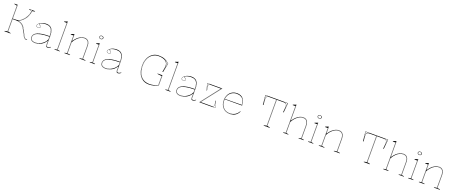

<svg xmlns="http://www.w3.org/2000/svg" viewBox="184 -2675 10902 4620"><g transform="rotate(20 5635.5 -365.0)"><path d="M627 15Q611 15 593 -2.5Q575 -20 551.5 -61Q528 -102 495 -171Q473 -219 448.5 -252Q424 -285 395 -305Q366 -325 328 -334Q290 -343 241 -343H165V-25L235 -10V0H80V-10L150 -25V-683L80 -698V-708H165V-356Q188 -356 210.5 -357Q233 -358 255 -358Q293 -358 328.5 -375.5Q364 -393 395 -422Q426 -451 450 -484Q473 -516 489 -548.5Q505 -581 513.5 -609.5Q522 -638 522 -658Q522 -678 504.5 -688Q487 -698 455 -698V-708H608V-698L541 -683Q541 -658 532 -623Q523 -588 505.5 -549Q488 -510 461 -474Q441 -446 416 -422Q391 -398 363.5 -381Q336 -364 305 -356V-351Q341 -347 370 -336Q399 -325 423.5 -304.5Q448 -284 469 -253.5Q490 -223 510 -180Q542 -113 564 -73.5Q586 -34 603.5 -17Q621 0 637 0Q648 0 660 -6V4Q654 8 648.5 10.5Q643 13 637.5 14Q632 15 627 15ZM480 -703Q502 -703 514.5 -690Q527 -677 527 -658Q527 -636 518 -606.5Q509 -577 492.5 -544.5Q476 -512 455 -482Q421 -434 382 -404Q343 -374 299 -360Q342 -370 383 -400.5Q424 -431 457 -477Q497 -533 518.5 -593.5Q540 -654 535 -703ZM305 -343Q349 -338 383.5 -318.5Q418 -299 447 -263.5Q476 -228 500 -174Q532 -105 554.5 -65Q577 -25 594.5 -7.5Q612 10 628 10Q645 10 652 3Q650 4 645.5 4.5Q641 5 635 5Q619 5 601 -12Q583 -29 560 -69Q537 -109 505 -177Q482 -228 455.5 -262.5Q429 -297 397 -317Q365 -337 325 -343ZM155 -5H160V-703H155Z M967 -515Q1018 -515 1053.5 -500Q1089 -485 1112 -454Q1135 -423 1145.5 -375Q1156 -327 1156 -262V-37Q1156 -17 1165.5 -8.5Q1175 0 1188 0Q1205 0 1224.5 -9Q1244 -18 1261 -31V-20Q1250 -9 1237 -1Q1224 7 1210.5 11Q1197 15 1184 15Q1162 15 1152 0.5Q1142 -14 1142 -43Q1142 -76 1142 -91.5Q1142 -107 1142 -114.5Q1142 -122 1142 -130L1132 -136Q1113 -100 1083 -72Q1053 -44 1016.5 -24.5Q980 -5 941.5 5Q903 15 868 15Q832 15 802 4.5Q772 -6 753.5 -29.5Q735 -53 735 -91Q735 -176 836 -219Q937 -262 1142 -262Q1142 -344 1124.5 -396.5Q1107 -449 1068.5 -474.5Q1030 -500 967 -500Q921 -500 885 -491.5Q849 -483 829 -472Q809 -461 809 -451Q809 -447 815 -442.5Q821 -438 837 -430Q862 -417 862 -395Q862 -376 846 -366.5Q830 -357 810 -357Q791 -357 774.5 -367Q758 -377 758 -398Q758 -419 775.5 -439.5Q793 -460 822.5 -477.5Q852 -495 889.5 -505Q927 -515 967 -515ZM1142 -248Q1011 -248 923.5 -230.5Q836 -213 792.5 -178.5Q749 -144 749 -91Q749 -58 765 -38Q781 -18 808 -9Q835 0 868 0Q905 0 946 -11.5Q987 -23 1025.5 -46.5Q1064 -70 1095 -104Q1126 -138 1142 -183ZM868 11Q909 11 949 -1.5Q989 -14 1023 -36Q985 -15 944.5 -4Q904 7 868 7Q829 7 801 -4.5Q773 -16 758.5 -38Q744 -60 744 -91Q744 -157 811 -198Q878 -239 1002 -249Q875 -239 807.5 -198Q740 -157 740 -91Q740 -58 755 -35.5Q770 -13 799 -1Q828 11 868 11ZM1014 -504Q1040 -499 1061 -488.5Q1082 -478 1098 -459Q1123 -430 1135 -380.5Q1147 -331 1147 -262V-37Q1147 -28 1149 -20.5Q1151 -13 1155 -7.5Q1159 -2 1165 2Q1167 4 1170 5.5Q1173 7 1177 8Q1162 1 1156.5 -9Q1151 -19 1151 -37V-262Q1151 -332 1138.5 -381Q1126 -430 1100 -460Q1089 -472 1076 -481Q1063 -490 1047.5 -495.5Q1032 -501 1014 -504ZM810 -362Q830 -362 843.5 -372Q857 -382 857 -395Q857 -409 847 -416.5Q837 -424 825 -430Q818 -433 810.5 -438Q803 -443 803 -451Q803 -457 808 -462Q794 -453 784 -442Q774 -431 768.5 -420Q763 -409 763 -398Q763 -383 776.5 -372.5Q790 -362 810 -362Z M1435 -20 1495 -10V0H1361V-10L1421 -20V-704H1351V-715L1435 -745ZM1426 -5H1430V-737L1426 -735Z M2154 -10V0H2000V-10L2070 -20V-338Q2070 -420 2040 -460Q2010 -500 1948 -500Q1912 -500 1875 -485.5Q1838 -471 1803.5 -444Q1769 -417 1739.5 -380.5Q1710 -344 1689 -300V-20L1759 -10V0H1615V-10L1675 -20V-474H1605V-485L1689 -515V-350L1697 -344Q1733 -399 1774 -437Q1815 -475 1859.5 -495Q1904 -515 1948 -515Q1982 -515 2007.5 -504Q2033 -493 2050 -471Q2067 -449 2075.5 -416Q2084 -383 2084 -338V-20ZM1680 -5H1684V-507L1680 -505ZM2075 -5H2079V-338Q2079 -397 2064.5 -435Q2050 -473 2021 -491.5Q1992 -510 1948 -510Q1902 -510 1854.5 -487Q1807 -464 1760 -413Q1807 -461 1855 -483.5Q1903 -506 1948 -506Q2013 -506 2044 -464Q2075 -422 2075 -338Z M2323 -616Q2308 -616 2296.5 -621.5Q2285 -627 2278.5 -636.5Q2272 -646 2272 -658Q2272 -671 2278.5 -680.5Q2285 -690 2296.5 -695.5Q2308 -701 2323 -701Q2338 -701 2349.5 -695.5Q2361 -690 2367.5 -680.5Q2374 -671 2374 -658Q2374 -646 2367.5 -636.5Q2361 -627 2349.5 -621.5Q2338 -616 2323 -616ZM2264 0V-10L2324 -20V-474H2254V-485L2338 -515V-20L2398 -10V0ZM2329 -5H2333V-507L2329 -505ZM2323 -625Q2335 -625 2344 -629.5Q2353 -634 2358 -641.5Q2363 -649 2363 -658Q2363 -668 2358 -675.5Q2353 -683 2344 -687.5Q2335 -692 2323 -692Q2311 -692 2301.5 -687.5Q2292 -683 2286.5 -675.5Q2281 -668 2281 -658Q2281 -649 2286.5 -641.5Q2292 -634 2301.5 -629.5Q2311 -625 2323 -625Z M2770 -515Q2821 -515 2856.5 -500Q2892 -485 2915 -454Q2938 -423 2948.5 -375Q2959 -327 2959 -262V-37Q2959 -17 2968.5 -8.5Q2978 0 2991 0Q3008 0 3027.5 -9Q3047 -18 3064 -31V-20Q3053 -9 3040 -1Q3027 7 3013.5 11Q3000 15 2987 15Q2965 15 2955 0.5Q2945 -14 2945 -43Q2945 -76 2945 -91.5Q2945 -107 2945 -114.5Q2945 -122 2945 -130L2935 -136Q2916 -100 2886 -72Q2856 -44 2819.5 -24.5Q2783 -5 2744.5 5Q2706 15 2671 15Q2635 15 2605 4.5Q2575 -6 2556.5 -29.5Q2538 -53 2538 -91Q2538 -176 2639 -219Q2740 -262 2945 -262Q2945 -344 2927.5 -396.5Q2910 -449 2871.5 -474.5Q2833 -500 2770 -500Q2724 -500 2688 -491.5Q2652 -483 2632 -472Q2612 -461 2612 -451Q2612 -447 2618 -442.5Q2624 -438 2640 -430Q2665 -417 2665 -395Q2665 -376 2649 -366.5Q2633 -357 2613 -357Q2594 -357 2577.5 -367Q2561 -377 2561 -398Q2561 -419 2578.5 -439.5Q2596 -460 2625.5 -477.5Q2655 -495 2692.5 -505Q2730 -515 2770 -515ZM2945 -248Q2814 -248 2726.5 -230.5Q2639 -213 2595.5 -178.5Q2552 -144 2552 -91Q2552 -58 2568 -38Q2584 -18 2611 -9Q2638 0 2671 0Q2708 0 2749 -11.5Q2790 -23 2828.5 -46.5Q2867 -70 2898 -104Q2929 -138 2945 -183ZM2671 11Q2712 11 2752 -1.5Q2792 -14 2826 -36Q2788 -15 2747.5 -4Q2707 7 2671 7Q2632 7 2604 -4.5Q2576 -16 2561.5 -38Q2547 -60 2547 -91Q2547 -157 2614 -198Q2681 -239 2805 -249Q2678 -239 2610.5 -198Q2543 -157 2543 -91Q2543 -58 2558 -35.5Q2573 -13 2602 -1Q2631 11 2671 11ZM2817 -504Q2843 -499 2864 -488.5Q2885 -478 2901 -459Q2926 -430 2938 -380.5Q2950 -331 2950 -262V-37Q2950 -28 2952 -20.5Q2954 -13 2958 -7.5Q2962 -2 2968 2Q2970 4 2973 5.5Q2976 7 2980 8Q2965 1 2959.5 -9Q2954 -19 2954 -37V-262Q2954 -332 2941.5 -381Q2929 -430 2903 -460Q2892 -472 2879 -481Q2866 -490 2850.5 -495.5Q2835 -501 2817 -504ZM2613 -362Q2633 -362 2646.5 -372Q2660 -382 2660 -395Q2660 -409 2650 -416.5Q2640 -424 2628 -430Q2621 -433 2613.5 -438Q2606 -443 2606 -451Q2606 -457 2611 -462Q2597 -453 2587 -442Q2577 -431 2571.5 -420Q2566 -409 2566 -398Q2566 -383 2579.5 -372.5Q2593 -362 2613 -362Z M3892 -296V-306H4017V-47Q3992 -33 3963.5 -21.5Q3935 -10 3904.5 -2Q3874 6 3843 10.5Q3812 15 3783 15Q3725 15 3676.5 -1.5Q3628 -18 3590.5 -50.5Q3553 -83 3527 -130Q3501 -177 3487.5 -237Q3474 -297 3474 -370Q3474 -448 3496 -512.5Q3518 -577 3557.5 -624Q3597 -671 3651.5 -697Q3706 -723 3772 -723Q3817 -723 3855.5 -716.5Q3894 -710 3927.5 -696.5Q3961 -683 3991 -663Q4021 -643 4049 -616L4002 -384H3986L4006 -505Q4015 -558 4001 -596.5Q3987 -635 3955 -659.5Q3923 -684 3876 -696Q3829 -708 3772 -708Q3709 -708 3657.5 -683Q3606 -658 3568 -613Q3530 -568 3509.5 -506Q3489 -444 3489 -370Q3489 -300 3502.5 -241.5Q3516 -183 3541 -138Q3566 -93 3602.5 -62.5Q3639 -32 3686 -16Q3733 0 3788 0Q3835 0 3889 -11.5Q3943 -23 4002 -48V-281ZM3707 -2Q3637 -20 3587 -68.5Q3537 -117 3510.5 -193Q3484 -269 3484 -370Q3484 -443 3503 -504Q3522 -565 3557.5 -611Q3593 -657 3641 -683Q3567 -645 3523 -562.5Q3479 -480 3479 -370Q3479 -293 3494 -230.5Q3509 -168 3538 -121.5Q3567 -75 3609.5 -44.5Q3652 -14 3707 -2ZM4007 -49Q4009 -50 4010 -50Q4011 -50 4012 -51V-301H4007ZM3997 -394 4041 -614Q4025 -629 4007.5 -642Q3990 -655 3972 -665.5Q3954 -676 3934.5 -684.5Q3915 -693 3894 -699Q3941 -685 3970.5 -657.5Q4000 -630 4011.5 -591.5Q4023 -553 4015 -505Z M4273 -20 4333 -10V0H4199V-10L4259 -20V-704H4189V-715L4273 -745ZM4264 -5H4268V-737L4264 -735Z M4685 -515Q4736 -515 4771.5 -500Q4807 -485 4830 -454Q4853 -423 4863.5 -375Q4874 -327 4874 -262V-37Q4874 -17 4883.5 -8.5Q4893 0 4906 0Q4923 0 4942.5 -9Q4962 -18 4979 -31V-20Q4968 -9 4955 -1Q4942 7 4928.5 11Q4915 15 4902 15Q4880 15 4870 0.5Q4860 -14 4860 -43Q4860 -76 4860 -91.5Q4860 -107 4860 -114.5Q4860 -122 4860 -130L4850 -136Q4831 -100 4801 -72Q4771 -44 4734.5 -24.5Q4698 -5 4659.5 5Q4621 15 4586 15Q4550 15 4520 4.5Q4490 -6 4471.5 -29.5Q4453 -53 4453 -91Q4453 -176 4554 -219Q4655 -262 4860 -262Q4860 -344 4842.5 -396.5Q4825 -449 4786.5 -474.5Q4748 -500 4685 -500Q4639 -500 4603 -491.5Q4567 -483 4547 -472Q4527 -461 4527 -451Q4527 -447 4533 -442.5Q4539 -438 4555 -430Q4580 -417 4580 -395Q4580 -376 4564 -366.5Q4548 -357 4528 -357Q4509 -357 4492.5 -367Q4476 -377 4476 -398Q4476 -419 4493.5 -439.5Q4511 -460 4540.5 -477.5Q4570 -495 4607.5 -505Q4645 -515 4685 -515ZM4860 -248Q4729 -248 4641.5 -230.5Q4554 -213 4510.5 -178.5Q4467 -144 4467 -91Q4467 -58 4483 -38Q4499 -18 4526 -9Q4553 0 4586 0Q4623 0 4664 -11.5Q4705 -23 4743.5 -46.5Q4782 -70 4813 -104Q4844 -138 4860 -183ZM4586 11Q4627 11 4667 -1.5Q4707 -14 4741 -36Q4703 -15 4662.5 -4Q4622 7 4586 7Q4547 7 4519 -4.5Q4491 -16 4476.5 -38Q4462 -60 4462 -91Q4462 -157 4529 -198Q4596 -239 4720 -249Q4593 -239 4525.5 -198Q4458 -157 4458 -91Q4458 -58 4473 -35.5Q4488 -13 4517 -1Q4546 11 4586 11ZM4732 -504Q4758 -499 4779 -488.5Q4800 -478 4816 -459Q4841 -430 4853 -380.5Q4865 -331 4865 -262V-37Q4865 -28 4867 -20.5Q4869 -13 4873 -7.5Q4877 -2 4883 2Q4885 4 4888 5.5Q4891 7 4895 8Q4880 1 4874.5 -9Q4869 -19 4869 -37V-262Q4869 -332 4856.5 -381Q4844 -430 4818 -460Q4807 -472 4794 -481Q4781 -490 4765.5 -495.5Q4750 -501 4732 -504ZM4528 -362Q4548 -362 4561.5 -372Q4575 -382 4575 -395Q4575 -409 4565 -416.5Q4555 -424 4543 -430Q4536 -433 4528.5 -438Q4521 -443 4521 -451Q4521 -457 4526 -462Q4512 -453 4502 -442Q4492 -431 4486.5 -420Q4481 -409 4481 -398Q4481 -383 4494.5 -372.5Q4508 -362 4528 -362Z M5069 0 5447 -485H5162Q5146 -485 5136.5 -470Q5127 -455 5135 -405L5148 -326H5138L5091 -500H5479L5100 -15H5398Q5418 -15 5430 -33.5Q5442 -52 5434 -108L5425 -170H5435L5480 0ZM5142 -331 5130 -404Q5124 -439 5127.5 -458Q5131 -477 5140.5 -485Q5150 -493 5162 -495H5098ZM5080 -5H5086L5468 -495H5462ZM5398 -5H5474L5431 -165L5439 -109Q5447 -50 5434 -29.5Q5421 -9 5398 -5Z M5850 -515Q5919 -515 5967.5 -486.5Q6016 -458 6041.5 -404.5Q6067 -351 6067 -276H5619V-286L6053 -290Q6053 -355 6028.5 -402Q6004 -449 5959 -474.5Q5914 -500 5850 -500Q5783 -500 5730.5 -468Q5678 -436 5648.5 -379Q5619 -322 5619 -248Q5619 -193 5635.5 -147.5Q5652 -102 5681.5 -69Q5711 -36 5752 -18Q5793 0 5842 0Q5882 0 5916.5 -8.5Q5951 -17 5979.5 -33.5Q6008 -50 6031.5 -75.5Q6055 -101 6073 -135L6080 -125Q6062 -90 6038.5 -63.5Q6015 -37 5985.5 -19.5Q5956 -2 5920 6.5Q5884 15 5842 15Q5790 15 5746.5 -4.5Q5703 -24 5671.5 -59Q5640 -94 5622.5 -142Q5605 -190 5605 -248Q5605 -307 5623 -355.5Q5641 -404 5673.5 -440Q5706 -476 5751 -495.5Q5796 -515 5850 -515ZM5610 -248Q5610 -173 5639.5 -114.5Q5669 -56 5721 -23Q5773 10 5842 10Q5875 10 5904 4Q5933 -2 5953 -12Q5934 -3 5905.5 1.5Q5877 6 5842 6Q5792 6 5750 -12.5Q5708 -31 5677.5 -65Q5647 -99 5630.5 -145.5Q5614 -192 5614 -248Q5614 -325 5645 -385Q5676 -445 5730 -476Q5693 -455 5666 -421Q5639 -387 5624.5 -343.5Q5610 -300 5610 -248ZM6059 -281H6063Q6063 -331 6051 -368.5Q6039 -406 6018.5 -432.5Q5998 -459 5970 -476Q6009 -448 6034 -401Q6059 -354 6059 -281Z M6718 0V-10L6788 -25V-693H6620Q6588 -693 6568 -685Q6548 -677 6540 -654.5Q6532 -632 6535 -589L6544 -464H6529L6505 -708H7086L7062 -464H7047L7057 -583Q7061 -629 7053 -652.5Q7045 -676 7025 -684.5Q7005 -693 6971 -693H6803V-25L6873 -10V0ZM6535 -471 6528 -589Q6525 -648 6541 -672.5Q6557 -697 6600 -701H6513ZM6793 -5H6798V-703H6793ZM7056 -471 7078 -701H6991Q7036 -696 7052.5 -670Q7069 -644 7064 -582Z M7745 -10V0H7611V-10L7671 -20V-338Q7671 -420 7641 -460Q7611 -500 7549 -500Q7513 -500 7476 -485.5Q7439 -471 7404.5 -444Q7370 -417 7340.5 -380.5Q7311 -344 7290 -300V-20L7350 -10V0H7216V-10L7276 -20V-704H7206V-715L7290 -745V-350L7298 -344Q7334 -399 7375 -437Q7416 -475 7460.5 -495Q7505 -515 7549 -515Q7583 -515 7608.5 -504Q7634 -493 7651 -471Q7668 -449 7676.5 -416Q7685 -383 7685 -338V-20ZM7281 -5H7285V-737L7281 -735ZM7676 -5H7680V-338Q7680 -397 7665.5 -435Q7651 -473 7622 -491.5Q7593 -510 7549 -510Q7503 -510 7455.5 -487Q7408 -464 7361 -413Q7408 -461 7456 -483.5Q7504 -506 7549 -506Q7614 -506 7645 -464Q7676 -422 7676 -338Z M7914 -616Q7899 -616 7887.5 -621.5Q7876 -627 7869.5 -636.5Q7863 -646 7863 -658Q7863 -671 7869.5 -680.5Q7876 -690 7887.5 -695.5Q7899 -701 7914 -701Q7929 -701 7940.5 -695.5Q7952 -690 7958.5 -680.5Q7965 -671 7965 -658Q7965 -646 7958.5 -636.5Q7952 -627 7940.5 -621.5Q7929 -616 7914 -616ZM7855 0V-10L7915 -20V-474H7845V-485L7929 -515V-20L7989 -10V0ZM7920 -5H7924V-507L7920 -505ZM7914 -625Q7926 -625 7935 -629.5Q7944 -634 7949 -641.5Q7954 -649 7954 -658Q7954 -668 7949 -675.5Q7944 -683 7935 -687.5Q7926 -692 7914 -692Q7902 -692 7892.5 -687.5Q7883 -683 7877.5 -675.5Q7872 -668 7872 -658Q7872 -649 7877.5 -641.5Q7883 -634 7892.5 -629.5Q7902 -625 7914 -625Z M8668 -10V0H8514V-10L8584 -20V-338Q8584 -420 8554 -460Q8524 -500 8462 -500Q8426 -500 8389 -485.5Q8352 -471 8317.5 -444Q8283 -417 8253.5 -380.5Q8224 -344 8203 -300V-20L8273 -10V0H8129V-10L8189 -20V-474H8119V-485L8203 -515V-350L8211 -344Q8247 -399 8288 -437Q8329 -475 8373.5 -495Q8418 -515 8462 -515Q8496 -515 8521.5 -504Q8547 -493 8564 -471Q8581 -449 8589.5 -416Q8598 -383 8598 -338V-20ZM8194 -5H8198V-507L8194 -505ZM8589 -5H8593V-338Q8593 -397 8578.5 -435Q8564 -473 8535 -491.5Q8506 -510 8462 -510Q8416 -510 8368.5 -487Q8321 -464 8274 -413Q8321 -461 8369 -483.5Q8417 -506 8462 -506Q8527 -506 8558 -464Q8589 -422 8589 -338Z M9281 0V-10L9351 -25V-693H9183Q9151 -693 9131 -685Q9111 -677 9103 -654.5Q9095 -632 9098 -589L9107 -464H9092L9068 -708H9649L9625 -464H9610L9620 -583Q9624 -629 9616 -652.5Q9608 -676 9588 -684.5Q9568 -693 9534 -693H9366V-25L9436 -10V0ZM9098 -471 9091 -589Q9088 -648 9104 -672.5Q9120 -697 9163 -701H9076ZM9356 -5H9361V-703H9356ZM9619 -471 9641 -701H9554Q9599 -696 9615.5 -670Q9632 -644 9627 -582Z M10308 -10V0H10174V-10L10234 -20V-338Q10234 -420 10204 -460Q10174 -500 10112 -500Q10076 -500 10039 -485.5Q10002 -471 9967.5 -444Q9933 -417 9903.5 -380.5Q9874 -344 9853 -300V-20L9913 -10V0H9779V-10L9839 -20V-704H9769V-715L9853 -745V-350L9861 -344Q9897 -399 9938 -437Q9979 -475 10023.5 -495Q10068 -515 10112 -515Q10146 -515 10171.5 -504Q10197 -493 10214 -471Q10231 -449 10239.5 -416Q10248 -383 10248 -338V-20ZM9844 -5H9848V-737L9844 -735ZM10239 -5H10243V-338Q10243 -397 10228.5 -435Q10214 -473 10185 -491.5Q10156 -510 10112 -510Q10066 -510 10018.5 -487Q9971 -464 9924 -413Q9971 -461 10019 -483.5Q10067 -506 10112 -506Q10177 -506 10208 -464Q10239 -422 10239 -338Z M10477 -616Q10462 -616 10450.5 -621.5Q10439 -627 10432.5 -636.5Q10426 -646 10426 -658Q10426 -671 10432.5 -680.5Q10439 -690 10450.5 -695.5Q10462 -701 10477 -701Q10492 -701 10503.5 -695.5Q10515 -690 10521.5 -680.5Q10528 -671 10528 -658Q10528 -646 10521.5 -636.5Q10515 -627 10503.5 -621.5Q10492 -616 10477 -616ZM10418 0V-10L10478 -20V-474H10408V-485L10492 -515V-20L10552 -10V0ZM10483 -5H10487V-507L10483 -505ZM10477 -625Q10489 -625 10498 -629.5Q10507 -634 10512 -641.5Q10517 -649 10517 -658Q10517 -668 10512 -675.5Q10507 -683 10498 -687.5Q10489 -692 10477 -692Q10465 -692 10455.5 -687.5Q10446 -683 10440.5 -675.5Q10435 -668 10435 -658Q10435 -649 10440.5 -641.5Q10446 -634 10455.5 -629.5Q10465 -625 10477 -625Z M11231 -10V0H11077V-10L11147 -20V-338Q11147 -420 11117 -460Q11087 -500 11025 -500Q10989 -500 10952 -485.5Q10915 -471 10880.5 -444Q10846 -417 10816.5 -380.5Q10787 -344 10766 -300V-20L10836 -10V0H10692V-10L10752 -20V-474H10682V-485L10766 -515V-350L10774 -344Q10810 -399 10851 -437Q10892 -475 10936.5 -495Q10981 -515 11025 -515Q11059 -515 11084.5 -504Q11110 -493 11127 -471Q11144 -449 11152.5 -416Q11161 -383 11161 -338V-20ZM10757 -5H10761V-507L10757 -505ZM11152 -5H11156V-338Q11156 -397 11141.5 -435Q11127 -473 11098 -491.5Q11069 -510 11025 -510Q10979 -510 10931.5 -487Q10884 -464 10837 -413Q10884 -461 10932 -483.5Q10980 -506 11025 -506Q11090 -506 11121 -464Q11152 -422 11152 -338Z"/></g></svg>

Font: Kalnia Glaze Thin Thin
Style: Regular
Weight: 250
Version: Version 1.110